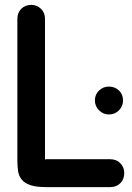

<svg xmlns="http://www.w3.org/2000/svg" viewBox="-20 -755 539 785"><path d="M425 -287Q402 -287 385 -304Q368 -321 368 -344Q368 -369 385 -385Q402 -401 425 -401Q450 -401 466.5 -385Q483 -369 483 -344Q483 -321 466.5 -304Q450 -287 425 -287ZM431 -104Q456 -104 472 -87.5Q488 -71 488 -48Q488 -22 472 -6Q456 10 431 10H169Q128 10 104.5 2Q81 -6 69 -20.5Q57 -35 54 -55Q51 -75 51 -99V-678Q51 -703 67 -719Q83 -735 108 -735Q131 -735 147.5 -719Q164 -703 164 -678V-101Q164 -104 169 -104Z"/></svg>

Font: VDS
Style: Bold
Weight: 700
Designer: artmaker
Foundry: artmaker
Version: Version 1.000 2009 initial release